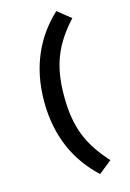

<svg xmlns="http://www.w3.org/2000/svg" viewBox="-150 -907 800 1180"><g transform="rotate(-15 250.0 -316.5)"><path d="M334 202 417 136C296 2 244 -117 244 -317C244 -515 296 -635 417 -768L333 -835C204 -715 117 -547 117 -317C117 -85 204 81 334 202Z"/></g></svg>

Font: Noto Sans Mono CJK TC
Style: Bold
Weight: 700
Designer: Ryoko NISHIZUKA 西塚涼子 (kana, bopomofo & ideographs); Paul D. Hunt (Latin, Greek & Cyrillic); Sandoll Communications 산돌커뮤니
Foundry: Adobe
Version: Version 2.004;hotconv 1.0.118;makeotfexe 2.5.65603